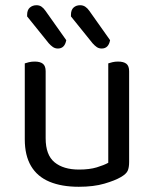

<svg xmlns="http://www.w3.org/2000/svg" viewBox="-20 -703 590 736"><path d="M75 -169V-260H155V-173Q155 -109 189 -81Q223 -53 283 -53Q323 -53 351 -61.5Q379 -70 395 -79V-260H475V-82Q475 -61 469.5 -48.5Q464 -36 443 -24Q421 -11 380 1Q339 13 282 13Q216 13 169.5 -6.5Q123 -26 99 -66.5Q75 -107 75 -169ZM475 -208H395V-460Q400 -462 410.5 -464.5Q421 -467 432 -467Q454 -467 464.5 -458.5Q475 -450 475 -430ZM155 -208H75V-460Q80 -462 90.5 -464.5Q101 -467 113 -467Q134 -467 144.5 -458.5Q155 -450 155 -430ZM167 -537 84 -640V-646Q84 -665 94.5 -674Q105 -683 120 -683Q131 -683 139 -677.5Q147 -672 154 -662L234 -549Q231 -533 223 -525Q215 -517 202 -517Q191 -517 182.5 -523Q174 -529 167 -537ZM335 -537 252 -640V-646Q252 -665 262 -674Q272 -683 287 -683Q298 -683 306.5 -677.5Q315 -672 322 -662L402 -549Q399 -533 391 -525Q383 -517 370 -517Q359 -517 351 -522.5Q343 -528 335 -537Z"/></svg>

Font: Baloo Paaji 2
Style: Regular
Weight: 400
Designer: Shuchita Grover, Noopur Datye and Ek Type
Foundry: Ek Type
Version: Version 1.700